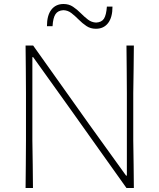

<svg xmlns="http://www.w3.org/2000/svg" viewBox="-20 -941 798 961"><path d="M108 0Q109 -61 109.2 -117Q109.5 -173 110 -238V-475Q109.5 -540.5 109.2 -596.5Q109 -652.5 108 -713H146Q219.5 -609.5 289 -511.8Q358.5 -414 426 -319L611 -62H615V-475Q614.5 -540.5 614.2 -596.5Q614 -652.5 613 -713H650Q649.5 -652.5 648.8 -596.5Q648 -540.5 647 -475V-238Q648 -173 648.8 -117Q649.5 -61 650 0H613Q551 -87 482.2 -183.8Q413.5 -280.5 331 -396.5L146 -655H142V-238Q143 -173 143.8 -117Q144.5 -61 145 0ZM460 -797Q433 -797 412.5 -810.8Q392 -824.5 374 -842.8Q356 -861 337.8 -875.2Q319.5 -889.5 297 -890Q270 -888.5 257.8 -870.2Q245.5 -852 243 -810H215Q215 -864 237 -892.5Q259 -921 298 -921Q325 -921 345.5 -907.2Q366 -893.5 384 -875.2Q402 -857 420.2 -843Q438.5 -829 461 -828Q489 -829.5 500.5 -847.8Q512 -866 515 -908H543Q543 -854 521 -825.5Q499 -797 460 -797Z"/></svg>

Font: Commissioner Loud Thin
Style: Regular
Weight: 100
Designer: Kostas Bartsokas
Foundry: Kostas Bartsokas
Version: Version 1.000; ttfautohint (v1.8.3)